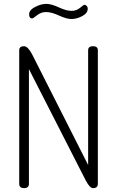

<svg xmlns="http://www.w3.org/2000/svg" viewBox="-20 -969 603 989"><path d="M79 -22V-710Q79 -731 104 -731Q123 -731 145 -690L434 -119V-710Q434 -731 459 -731Q484 -731 484 -710V-22Q484 0 459 0Q443 0 423 -37L129 -613V-22Q129 0 104 0Q79 0 79 -22ZM130 -895Q130 -917 160.5 -933Q191 -949 219 -949Q244 -949 283 -931Q322 -913 348 -913Q374 -913 392 -928.5Q410 -944 415 -944Q422 -944 427 -938Q432 -932 432 -925Q432 -901 403.5 -886Q375 -871 348 -871Q323 -871 284 -889Q245 -907 217 -907Q192 -907 171 -890.5Q150 -874 146 -874Q130 -874 130 -895Z"/></svg>

Font: Terminal Dosis
Style: Light
Weight: 300
Designer: EdgarTolentino, PabloImpallari, IginoMarini
Foundry: EdgarTolentino, PabloImpallari, IginoMarini
Version: Version 1.006